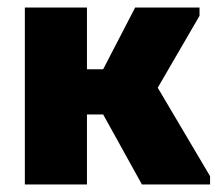

<svg xmlns="http://www.w3.org/2000/svg" viewBox="-20 -490 578 510"><path d="M46 -470H211V-306H254L339 -470H510V-448L399 -257L538 -22V0H357L254 -186H211V0H46Z"/></svg>

Font: Tilda Sans Black
Style: Regular
Weight: 900
Designer: ParaType Ltd
Foundry: ParaType Ltd
Version: Version 1.009